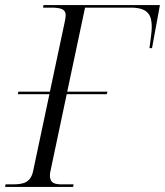

<svg xmlns="http://www.w3.org/2000/svg" viewBox="-34 -734 648 754"><path d="M-14 0H253L255 -10H211C181 -10 162 -14 162 -46C162 -51 163 -58 165 -66L228 -364H385L388 -374H230L300 -704H480C550 -704 562 -672 562 -627C562 -608 557 -578 553 -545H563L594 -714H137L135 -704H166C203 -704 224 -699 224 -674C224 -668 222 -656 220 -647L162 -374H38L36 -364H160L96 -62C86 -16 57 -10 15 -10H-12Z"/></svg>

Font: Noto Serif Display Light
Style: Italic
Weight: 300
Italic angle: -12°
Designer: Monotype Design Team
Foundry: Monotype Imaging Inc.
Version: Version 2.009